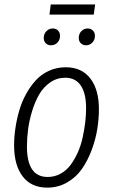

<svg xmlns="http://www.w3.org/2000/svg" viewBox="-20 -839 512 870"><path d="M404.8 -772.9H204.1L210 -818.8H411.1ZM210.9 -633.8Q196.3 -633.8 187.3 -643.1Q178.2 -652.3 178.2 -667Q178.2 -685.5 190.4 -697.8Q202.6 -710 219.2 -710Q233.9 -710 242.9 -700.7Q252 -691.4 252 -676.8Q252 -658.2 240.2 -646Q228.5 -633.8 210.9 -633.8ZM370.1 -633.8Q355.5 -633.8 346.2 -643.1Q336.9 -652.3 336.9 -667Q336.9 -685.5 348.6 -697.8Q360.4 -710 377 -710Q391.6 -710 400.9 -700.7Q410.2 -691.4 410.2 -676.8Q410.2 -658.2 398.4 -646Q386.7 -633.8 370.1 -633.8ZM193.8 11.2Q121.6 11.2 82.8 -39.6Q43.9 -90.3 43.9 -180.2Q43.9 -217.8 49.6 -256.8Q55.2 -295.9 66.7 -336.2Q78.1 -376.5 97.4 -411.6Q116.7 -446.8 141.6 -474.4Q166.5 -502 201.7 -518.1Q236.8 -534.2 277.8 -534.2Q350.1 -534.2 389.2 -483.6Q428.2 -433.1 428.2 -344.2Q428.2 -298.8 420.4 -251.7Q412.6 -204.6 394.5 -157Q376.5 -109.4 350.3 -72.3Q324.2 -35.2 283.7 -12Q243.2 11.2 193.8 11.2ZM195.8 -37.1Q227.5 -37.1 254.6 -52Q281.7 -66.9 300.3 -92.3Q318.8 -117.7 332.8 -148.9Q346.7 -180.2 354.5 -216.1Q362.3 -252 366.2 -284.7Q370.1 -317.4 370.1 -348.1Q370.1 -416.5 345.9 -451.7Q321.8 -486.8 275.9 -486.8Q237.8 -486.8 207 -465.3Q176.3 -443.8 157.2 -410.6Q138.2 -377.4 125.2 -334.7Q112.3 -292 107.2 -252.2Q102.1 -212.4 102.1 -174.8Q102.1 -37.1 195.8 -37.1Z"/></svg>

Font: Fira Sans Compressed Light
Style: Italic
Weight: 300
Width: 3
Italic angle: -8°
Designer: Carrois Corporate & Edenspiekermann AG
Foundry: Carrois Corporate GbR & Edenspiekermann AG
Version: Version 4.203;PS 004.203;hotconv 1.0.88;makeotf.lib2.5.64775